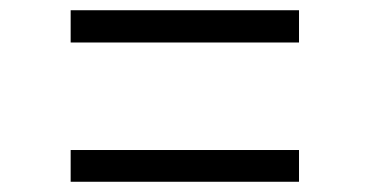

<svg xmlns="http://www.w3.org/2000/svg" viewBox="-20 -564 722 375"><path d="M118 -481V-544H564V-481ZM118 -209V-271H564V-209Z"/></svg>

Font: Merriweather Sans Light
Style: Regular
Weight: 300
Designer: Eben Sorkin
Foundry: Eben Sorkin
Version: Version 2.001; ttfautohint (v1.8.3)